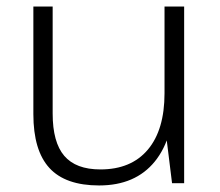

<svg xmlns="http://www.w3.org/2000/svg" viewBox="-20 -560 674 587"><path d="M141 -213Q141 -125 176.5 -83.5Q212 -42 287 -42Q381 -42 432 -102.5Q483 -163 483 -275L513 -337V-276Q513 -140 453.5 -66.5Q394 7 283 7Q180 7 131 -46.5Q82 -100 82 -211V-540H141ZM543 0H506L483 -186V-540H543Z"/></svg>

Font: Pathway Extreme 28pt ExtraLight
Style: Regular
Weight: 250
Designer: Eduardo Rodriguez Tunni
Foundry: Eduardo Rodriguez Tunni
Version: Version 1.001;gftools[0.9.26]